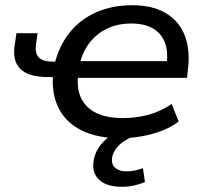

<svg xmlns="http://www.w3.org/2000/svg" viewBox="-20 -520 772 735"><path d="M441 9Q352 9 292 -21Q232 -51 204.5 -106Q177 -161 183 -234L190 -225H164Q88 -225 57 -257Q26 -289 37 -353L43 -393H124L118 -352Q113 -317 128 -300.5Q143 -284 183 -284H205L188 -271Q205 -343 246 -394.5Q287 -446 348.5 -473Q410 -500 486 -500Q565 -500 616 -469Q667 -438 688 -382Q709 -326 699 -250L696 -222H268L279 -233Q270 -154 314.5 -111Q359 -68 450 -68Q502 -68 549.5 -81Q597 -94 637 -122L664 -55Q637 -34 601 -20Q565 -6 524 1.5Q483 9 441 9ZM483 -430Q430 -430 389 -410Q348 -390 321.5 -354.5Q295 -319 285 -274L278 -286H639L617 -268Q625 -319 612 -355Q599 -391 566.5 -410.5Q534 -430 483 -430ZM445 195Q389 195 360.5 169Q332 143 338 99Q343 56 377 21.5Q411 -13 469 -36L495 0Q472 9 453 22Q434 35 422.5 51.5Q411 68 409 85Q406 110 421.5 123Q437 136 465 136Q480 136 495 133Q510 130 527 124L535 177Q516 185 494 190Q472 195 445 195Z"/></svg>

Font: Nunito Sans 10pt SemiExpanded Medium
Style: Italic
Weight: 500
Width: 6
Italic angle: -9°
Designer: Vernon Adams
Foundry: Vernon Adams
Version: Version 3.101;gftools[0.9.27]